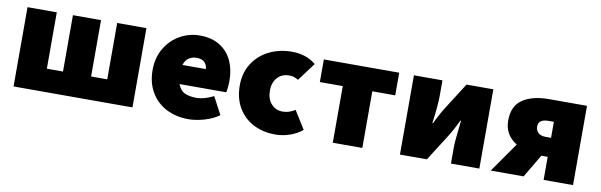

<svg xmlns="http://www.w3.org/2000/svg" viewBox="-43 -932 4104 1312"><g transform="rotate(10 2009.5 -275.5)"><path d="M68 -550H271V-159H383V-550H578V-159H690V-550H893V0H68Z M984 -276Q984 -362 1023 -427.5Q1062 -493 1126 -528.5Q1190 -564 1262 -564Q1345 -564 1401.5 -528.5Q1458 -493 1486 -432.5Q1514 -372 1514 -296Q1514 -270 1511.5 -246Q1509 -222 1506 -213H1182Q1199 -168 1233 -154Q1267 -140 1311 -140Q1364 -140 1430 -173L1494 -52Q1449 -20 1390.5 -3.5Q1332 13 1283 13Q1197 13 1129.5 -21.5Q1062 -56 1023 -121.5Q984 -187 984 -276ZM1341 -345Q1341 -371 1323 -390.5Q1305 -410 1266 -410Q1238 -410 1214 -395Q1190 -380 1179 -345Z M1589 -276Q1589 -364 1631.5 -429.5Q1674 -495 1745 -529.5Q1816 -564 1900 -564Q2002 -564 2068 -508L1974 -382Q1959 -391 1945 -396Q1931 -401 1911 -401Q1860 -401 1829 -367Q1798 -333 1798 -276Q1798 -219 1829 -184.5Q1860 -150 1907 -150Q1953 -150 1994 -177L2072 -52Q2037 -22 1987 -4.5Q1937 13 1885 13Q1800 13 1733 -21.5Q1666 -56 1627.5 -121.5Q1589 -187 1589 -276Z M2283 -393H2124V-550H2647V-393H2488V0H2283Z M2749 -550H2947V-443Q2947 -379 2930 -251H2935Q2945 -274 2963 -307.5Q2981 -341 2997 -366L3114 -550H3300V0H3103V-109Q3103 -157 3116 -263L3120 -300H3115Q3107 -281 3087.5 -244.5Q3068 -208 3054 -186L2936 0H2749Z M3746 -160H3702L3607 0H3379L3523 -206Q3437 -259 3437 -358Q3437 -460 3505 -505Q3573 -550 3685 -550H3950V0H3746ZM3746 -292V-403H3709Q3639 -403 3639 -352Q3639 -326 3656.5 -309Q3674 -292 3709 -292Z"/></g></svg>

Font: Nebula Sans Black
Style: Regular
Weight: 900
Designer: Paul D. Hunt for Adobe (as Source Sans)
Foundry: Nebula Entertainment & Broadcasting LLC
Version: Version 1.010